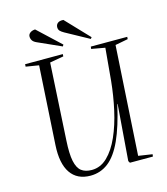

<svg xmlns="http://www.w3.org/2000/svg" viewBox="-134 -1029 999 1146"><g transform="rotate(-15 366.0 -456.0)"><path d="M587 -27 673 -14 671 0H529L522 -12L549 -358H547Q517 -225 479.5 -143Q442 -61 393.5 -23.5Q345 14 283 14Q201 14 160.5 -45Q120 -104 127 -218L156 -702L76 -715L77 -730H310L309 -716L224 -701L197 -227Q192 -145 201.5 -99.5Q211 -54 235 -35.5Q259 -17 299 -17Q353 -17 395.5 -58Q438 -99 469 -169Q500 -239 519 -325Q538 -411 547 -501L565 -701L481 -716L483 -730H708L707 -716L628 -701ZM351 -853Q335 -862 327 -870.5Q319 -879 319 -893Q319 -909 331 -918.5Q343 -928 366 -926L502 -783L495 -774ZM177 -839Q159 -847 152 -858Q145 -869 145 -882Q145 -896 157 -905Q169 -914 188 -915L328 -784L322 -774Z"/></g></svg>

Font: Literata 72pt Light
Style: Italic
Weight: 300
Italic angle: -2°
Designer: Latin by Veronika Burian and Jose Scaglione. Greek by Irene Vlachou. Cyrillic by Vera Evstafieva
Foundry: TypeTogether
Version: Version 3.002